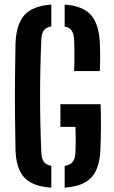

<svg xmlns="http://www.w3.org/2000/svg" viewBox="-20 -828 509 855"><path d="M208.5 7.5Q125.5 2.5 88.5 -37.2Q51.5 -77 49 -161Q47.5 -234 46.8 -316.2Q46 -398.5 46.8 -480.5Q47.5 -562.5 49 -633.5Q52 -720 89 -761Q126 -802 208.5 -807.5V-710.5Q184.5 -706 174.8 -692.2Q165 -678.5 164 -652Q158.5 -523.5 158.5 -400.5Q158.5 -277.5 164 -149Q165 -122 174.8 -108Q184.5 -94 208.5 -89.5ZM310 -511.5Q313 -581.5 310 -652Q308.5 -678 299.2 -691.8Q290 -705.5 268 -710V-807.5Q347.5 -802 383.8 -762.5Q420 -723 424.5 -639.5Q427.5 -575.5 424.5 -511.5ZM268 7.5V-89Q293.5 -93.5 304 -107.5Q314.5 -121.5 316 -149Q318.5 -206 316 -263H249V-364H428Q430 -310 429.5 -258.5Q429 -207 427 -161Q423.5 -77 386.8 -37.5Q350 2 268 7.5Z"/></svg>

Font: Big Shoulders Stencil Text
Style: Bold
Weight: 700
Designer: Patric King
Foundry: XO Type Co
Version: Version 1.000